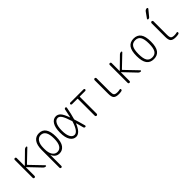

<svg xmlns="http://www.w3.org/2000/svg" viewBox="213 -2055 3574 3574"><g transform="rotate(-45 2000.0 -267.5)"><path d="M89.8 -25.4V-495.1Q89.8 -505.9 96.7 -512.7Q103.5 -519.5 114.7 -519.5Q126 -519.5 132.8 -512.7Q139.6 -505.9 139.6 -495.1V-291Q139.6 -289.1 141.6 -287.6Q143.6 -286.1 146.5 -288.1L360.4 -498Q382.8 -520.5 414.1 -519.5Q421.9 -519.5 425.3 -511.7Q428.7 -503.9 422.9 -498L191.4 -276.4Q185.5 -270.5 191.4 -263.7L422.9 -22.5Q428.7 -16.6 425.3 -8.3Q421.9 0 414.1 0Q383.8 0 361.3 -23.4L144.5 -251Q143.6 -252.9 141.6 -252Q139.6 -251 139.6 -249V-25.4Q139.6 -14.6 132.8 -7.3Q126 0 114.7 0Q103.5 0 96.7 -6.8Q89.8 -13.7 89.8 -25.4Z M624 -275.4V-245.1Q624 -147.5 660.6 -92.8Q697.3 -38.1 757.8 -38.1Q821.3 -38.1 855.5 -93.8Q889.6 -149.4 889.6 -259.8Q889.6 -481.4 757.8 -482.4Q697.3 -482.4 660.6 -427.7Q624 -373 624 -275.4ZM575.2 195.3V-273.4Q575.2 -398.4 623 -464.4Q670.9 -530.3 757.8 -530.3Q939.5 -530.3 940.4 -259.8Q940.4 -117.2 891.6 -53.7Q842.8 9.8 767.6 9.8Q668.9 9.8 627 -88.9Q627 -90.8 626 -90.8Q624 -90.8 624 -89.8V195.3Q624 206.1 617.2 212.9Q610.4 219.7 600.1 219.7Q589.8 219.7 582.5 212.9Q575.2 206.1 575.2 195.3Z M1208 -484.4Q1156.2 -484.4 1125.5 -426.8Q1094.7 -369.1 1094.7 -260.3Q1094.7 -151.4 1125.5 -94.2Q1156.2 -37.1 1208 -37.1Q1292 -37.1 1355.5 -238.3Q1358.4 -246.1 1355.5 -253.9Q1311.5 -391.6 1278.8 -438Q1246.1 -484.4 1208 -484.4ZM1204.1 9.8Q1132.8 9.8 1088.4 -58.6Q1043.9 -127 1043.9 -259.8Q1043.9 -391.6 1087.9 -460.9Q1131.8 -530.3 1204.1 -530.3Q1254.9 -530.3 1293.5 -490.2Q1332 -450.2 1376 -330.1Q1378.9 -324.2 1380.9 -330.1Q1396.5 -395.5 1415 -495.1Q1417 -505.9 1424.8 -512.7Q1432.6 -519.5 1442.9 -519.5Q1453.1 -519.5 1459 -512.2Q1464.8 -504.9 1462.9 -495.1Q1435.5 -348.6 1407.2 -255.9Q1404.3 -247.1 1407.2 -238.3Q1439.5 -139.6 1469.7 -24.4Q1471.7 -15.6 1466.3 -7.8Q1460.9 0 1451.2 0Q1426.8 0 1419.9 -25.4Q1391.6 -131.8 1381.8 -166Q1380.9 -168 1378.9 -168.5Q1377 -168.9 1376 -167Q1303.7 9.8 1204.1 9.8Z M1576.2 -475.6Q1567.4 -475.6 1560.5 -482.4Q1553.7 -489.3 1553.7 -498Q1553.7 -506.8 1560.5 -513.2Q1567.4 -519.5 1576.2 -519.5H1923.8Q1932.6 -519.5 1939.5 -513.2Q1946.3 -506.8 1946.3 -498Q1946.3 -489.3 1939.5 -482.4Q1932.6 -475.6 1923.8 -475.6H1784.2Q1776.4 -475.6 1776.4 -466.8V-25.4Q1776.4 -15.6 1768.6 -7.8Q1760.7 0 1750 0Q1740.2 0 1732.4 -6.8Q1724.6 -13.7 1724.6 -25.4V-466.8Q1724.6 -475.6 1715.8 -475.6Z M2330.1 9.8Q2250 9.8 2220.2 -21Q2190.4 -51.8 2190.4 -134.8V-494.1Q2190.4 -503.9 2198.2 -511.7Q2206.1 -519.5 2215.8 -519.5Q2225.6 -519.5 2233.4 -512.2Q2241.2 -504.9 2241.2 -494.1V-139.6Q2241.2 -75.2 2259.8 -54.7Q2278.3 -34.2 2335 -34.2Q2364.3 -34.2 2398.4 -42Q2406.2 -43.9 2413.1 -39.6Q2419.9 -35.2 2419.9 -27.3Q2419.9 -2.9 2398.4 2Q2363.3 9.8 2330.1 9.8Z M2589.8 -25.4V-495.1Q2589.8 -505.9 2596.7 -512.7Q2603.5 -519.5 2614.7 -519.5Q2626 -519.5 2632.8 -512.7Q2639.6 -505.9 2639.6 -495.1V-291Q2639.6 -289.1 2641.6 -287.6Q2643.6 -286.1 2646.5 -288.1L2860.4 -498Q2882.8 -520.5 2914.1 -519.5Q2921.9 -519.5 2925.3 -511.7Q2928.7 -503.9 2922.9 -498L2691.4 -276.4Q2685.5 -270.5 2691.4 -263.7L2922.9 -22.5Q2928.7 -16.6 2925.3 -8.3Q2921.9 0 2914.1 0Q2883.8 0 2861.3 -23.4L2644.5 -251Q2643.6 -252.9 2641.6 -252Q2639.6 -251 2639.6 -249V-25.4Q2639.6 -14.6 2632.8 -7.3Q2626 0 2614.7 0Q2603.5 0 2596.7 -6.8Q2589.8 -13.7 2589.8 -25.4Z M3355.5 -433.1Q3322.3 -486.3 3250 -486.3Q3177.7 -486.3 3144.5 -433.1Q3111.3 -379.9 3111.3 -259.8Q3111.3 -139.6 3144.5 -86.9Q3177.7 -34.2 3250 -34.2Q3322.3 -34.2 3355.5 -86.9Q3388.7 -139.6 3388.7 -259.8Q3388.7 -379.9 3355.5 -433.1ZM3393.1 -55.7Q3345.7 9.8 3250 9.8Q3154.3 9.8 3106.9 -55.7Q3059.6 -121.1 3059.6 -260.3Q3059.6 -399.4 3106.9 -464.8Q3154.3 -530.3 3250 -530.3Q3345.7 -530.3 3393.1 -464.8Q3440.4 -399.4 3440.4 -260.3Q3440.4 -121.1 3393.1 -55.7Z M3897.5 -42Q3906.2 -43.9 3912.6 -39.6Q3918.9 -35.2 3918.9 -27.3Q3918.9 -21.5 3916.5 -14.6Q3914.1 -7.8 3909.2 -3.4Q3904.3 1 3897.5 2Q3862.3 9.8 3829.1 9.8Q3749 9.8 3719.2 -21Q3689.5 -51.8 3689.5 -134.8V-494.1Q3689.5 -503.9 3697.3 -511.7Q3705.1 -519.5 3715.3 -519.5Q3725.6 -519.5 3732.9 -512.2Q3740.2 -504.9 3740.2 -494.1V-139.6Q3740.2 -75.2 3759.3 -54.7Q3778.3 -34.2 3834 -34.2Q3864.3 -34.2 3897.5 -42ZM3699.2 -589.8Q3691.4 -589.8 3687 -597.7Q3682.6 -605.5 3686.5 -612.3L3766.6 -724.6Q3788.1 -754.9 3824.2 -754.9Q3835 -754.9 3839.4 -745.1Q3843.8 -735.4 3836.9 -726.6L3741.2 -610.4Q3726.6 -589.8 3699.2 -589.8Z"/></g></svg>

Font: Rounded Mgen+ 2m light
Style: Regular
Weight: 200
Designer: [Source Han Sans]
Ryoko NISHIZUKA  (kana & ideographs); Paul D. Hunt (Latin, Greek & Cyrillic); Wenlong ZHANG  (bopomofo
Version: Version 1.059.20150602